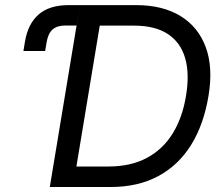

<svg xmlns="http://www.w3.org/2000/svg" viewBox="-20 -748 898 768"><path d="M73.7 -543.9 79.6 -580.1Q91.3 -652.3 134.3 -689.9Q177.2 -727.5 254.4 -727.5H299.8L286.1 -646H241.2Q208.5 -646 190.4 -630.1Q172.4 -614.3 166.5 -579.1L160.6 -543.9ZM422.4 0H230.5L243.7 -82H413.6Q502.9 -82 567.1 -116.2Q631.3 -150.4 670.7 -214.1Q710 -277.8 724.1 -365.2Q738.8 -453.1 720.5 -515.9Q702.1 -578.6 651.1 -612.1Q600.1 -645.5 516.1 -645.5H333.5L347.2 -727.5H524.4Q630.9 -727.5 702.1 -683.8Q773.4 -640.1 803.2 -558.8Q833 -477.5 814 -364.3Q794.9 -249.5 744.4 -168.2Q693.8 -86.9 613 -43.5Q532.2 0 422.4 0ZM392.6 -727.5 272 0H179.2L299.8 -727.5Z"/></svg>

Font: Inter Variable
Style: Italic
Weight: 400
Italic angle: -9.39999°
Designer: Rasmus Andersson
Foundry: rsms
Version: Version 4.001;git-9221beed3